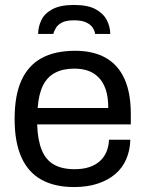

<svg xmlns="http://www.w3.org/2000/svg" viewBox="-20 -743 588 775"><path d="M279 12Q201 12 147.5 -17.5Q94 -47 66.5 -108Q39 -169 39 -263Q39 -358 66.5 -418.5Q94 -479 148 -508.5Q202 -538 283 -538Q357 -538 407 -509.5Q457 -481 482.5 -424.5Q508 -368 508 -283V-241H130Q132 -178 148.5 -137.5Q165 -97 198 -78.5Q231 -60 281 -60Q315 -60 340.5 -68.5Q366 -77 383.5 -93Q401 -109 410 -131Q419 -153 420 -179H506Q505 -137 490 -101.5Q475 -66 446 -41Q417 -16 375 -2Q333 12 279 12ZM132 -307H417Q417 -351 407 -381Q397 -411 378.5 -430Q360 -449 335.5 -457.5Q311 -466 280 -466Q234 -466 202 -449Q170 -432 153 -397Q136 -362 132 -307ZM278 -723Q335 -723 366.5 -705.5Q398 -688 411.5 -661Q425 -634 425 -606H364Q363 -617 355 -630Q347 -643 329 -652Q311 -661 279 -661Q247 -661 230 -652Q213 -643 205.5 -630Q198 -617 195 -606H134Q134 -634 146.5 -661Q159 -688 191 -705.5Q223 -723 278 -723Z"/></svg>

Font: Archivo SemiBold
Style: Regular
Weight: 400
Version: Version 2.001